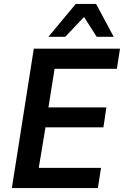

<svg xmlns="http://www.w3.org/2000/svg" viewBox="-20 -951 627 971"><path d="M40 0 151 -705H587L571 -603H256L225 -408H518L503 -307H210L176 -102H491L475 0ZM225 -765 363 -931H466L555 -765H469L405 -865L310 -765Z"/></svg>

Font: Nunito Sans 10pt SemiCondensed
Style: Bold Italic
Weight: 700
Width: 4
Italic angle: -9°
Designer: Vernon Adams
Foundry: Vernon Adams
Version: Version 3.101;gftools[0.9.27]